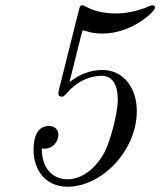

<svg xmlns="http://www.w3.org/2000/svg" viewBox="-20 -685 607 727"><path d="M107 -117C107 -44 150 22 236 22C364 22 498 -113 498 -265C498 -344 454 -420 367 -420C321 -420 280 -403 243 -374L289 -558C292 -569 293 -570 294 -570C295 -570 297 -570 307 -567C326 -560 349 -558 369 -558C479 -558 567 -641 567 -656C567 -663 561 -665 558 -665C555 -665 551 -664 546 -662C501 -642 456 -634 417 -634C373 -634 334 -644 305 -660C299 -663 295 -665 291 -665C284 -665 282 -659 279 -648L203 -344C202 -341 201 -333 201 -331C201 -321 208 -319 214 -319C221 -319 223 -322 230 -329C281 -389 336 -398 365 -398C406 -398 426 -363 426 -309C426 -254 397 -149 376 -109C332 -28 273 -6 236 -6C200 -6 139 -26 138 -123C141 -122 143 -122 148 -122C182 -122 201 -151 201 -174C201 -194 188 -208 165 -208C113 -208 107 -149 107 -117Z"/></svg>

Font: CMU Serif
Style: Italic
Weight: 500
Italic angle: -14.04°
Version: Version 0.7.0